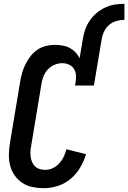

<svg xmlns="http://www.w3.org/2000/svg" viewBox="-20 -978 672 1006"><path d="M414 -774Q418 -799 426.5 -823.5Q435 -848 450.5 -870.5Q466 -893 487 -910.5Q508 -928 532 -939Q556 -950 581.5 -954Q607 -958 632 -958V-874Q611 -874 590 -868Q569 -862 552.5 -848Q536 -834 526 -814Q516 -794 513 -774ZM209 8Q179 8 150 2Q121 -4 97.5 -19.5Q74 -35 57.5 -58Q41 -81 33.5 -109Q26 -137 26.5 -167Q27 -197 32 -228L86 -552Q90 -575 96.5 -598Q103 -621 114 -642.5Q125 -664 140 -683.5Q155 -703 175.5 -717Q196 -731 219.5 -737Q243 -743 266 -743Q287 -743 307.5 -739.5Q328 -736 345 -727Q362 -718 375.5 -704Q389 -690 397 -672L414 -774H513L472 -530H373L376 -546Q379 -565 378 -583.5Q377 -602 367.5 -617Q358 -632 341.5 -639.5Q325 -647 306 -647Q286 -647 265.5 -638.5Q245 -630 230 -613.5Q215 -597 207.5 -577Q200 -557 197 -537L143 -212Q140 -197 139.5 -182.5Q139 -168 141 -154Q143 -140 149 -127Q155 -114 165 -105Q175 -96 188.5 -92Q202 -88 217 -88Q237 -88 256.5 -97Q276 -106 290.5 -122Q305 -138 314 -157Q323 -176 328 -196L431 -170Q420 -134 400 -100Q380 -66 349.5 -40.5Q319 -15 282 -3.5Q245 8 209 8Z"/></svg>

Font: Iosevka Term Curly
Style: Bold Italic
Weight: 700
Italic angle: -9°
Designer: Belleve Invis
Foundry: Belleve Invis
Version: Version 32.3.0